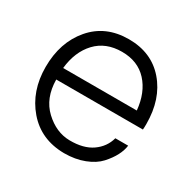

<svg xmlns="http://www.w3.org/2000/svg" viewBox="-129 -682 817 817"><g transform="rotate(30 279.0 -274.0)"><path d="M524.9 -277.8Q524.9 -259.8 523.9 -250H98.1Q99.1 -159.2 154.5 -107.2Q210 -55.2 275.9 -54.2Q344.7 -53.2 386.5 -82.5Q428.2 -111.8 440.9 -159.2H503.9Q501 -135.3 487.5 -109.1Q474.1 -83 449.5 -55.9Q424.8 -28.8 381.3 -12Q337.9 4.9 283.2 4.9Q169.4 3.9 100.8 -75.9Q32.2 -155.8 32.2 -273.9Q32.2 -395 99.6 -474.1Q167 -553.2 280.8 -553.2Q392.6 -553.2 458.7 -476.6Q524.9 -399.9 524.9 -277.8ZM282.2 -492.2Q203.1 -492.2 155.5 -441.7Q107.9 -391.1 99.1 -307.1H460.9Q453.1 -391.1 406.7 -441.7Q360.4 -492.2 282.2 -492.2Z"/></g></svg>

Font: Oakes Grotesk
Style: Light
Weight: 300
Designer: Samuel Oakes
Foundry: Samuel Oakes
Version: Version 1.0 | wf-rip DC20170320